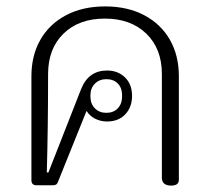

<svg xmlns="http://www.w3.org/2000/svg" viewBox="-20 -578 656 599"><path d="M485 -24V-347Q485 -426 436.5 -473Q388 -520 307 -520Q226 -520 178 -473Q130 -426 130 -347Q130 -180 126 -40H131L233 -300Q256 -358 314 -358Q348 -358 370 -336.5Q392 -315 392 -279Q392 -244 371 -221.5Q350 -199 314 -199Q294 -199 277 -207.5Q260 -216 250 -232L161 -11Q159 -5 155.5 -2.5Q152 0 145 0H94Q78 0 78 -16V-340Q78 -405 106 -454Q134 -503 186 -530.5Q238 -558 308 -558Q378 -558 430 -530.5Q482 -503 510 -454Q538 -405 538 -340V-17Q538 1 514 1Q485 1 485 -24ZM361 -279Q361 -304 347.5 -317.5Q334 -331 312 -331Q290 -331 276 -317Q262 -303 262 -279Q262 -254 276 -240Q290 -226 312 -226Q334 -226 347.5 -240Q361 -254 361 -279Z"/></svg>

Font: Maitree Light
Style: Regular
Weight: 300
Designer: CadsonDemak Team
Foundry: CadsonDemak
Version: Version 1.001